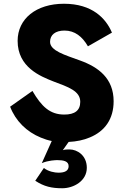

<svg xmlns="http://www.w3.org/2000/svg" viewBox="-20 -736 665 1024"><path d="M153 -251 34 -167C63 -91 122 -33 198 -2C217 6 236 12 256 16L203 134C238 119 277 118 286 118C317 118 346 123 346 150C346 174 327 185 292 185C272 185 238 179 214 160L168 228C215 259 256 268 312 268C373 268 443 229 443 159C443 92 391 61 351 61C338 61 326 61 315 65L346 21C388 19 426 11 459 -3C539 -36 586 -101 586 -196C586 -318 505 -378 408 -413C326 -443 247 -465 247 -513C247 -550 275 -573 324 -573C379 -573 419 -541 449 -489L577 -562C545 -638 472 -716 321 -716C173 -716 74 -636 74 -518C74 -377 196 -329 264 -302C344 -272 408 -251 408 -193C408 -147 379 -125 323 -125C247 -125 202 -167 153 -251Z"/></svg>

Font: Jost
Style: Bold
Weight: 700
Version: Version 3.710